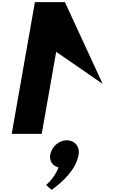

<svg xmlns="http://www.w3.org/2000/svg" viewBox="-20 -1258 1279 1804"><path d="M508 -771 949 -467H946L590 -1238H308L90 0H372ZM607 60C682 60 732 120 719 195C694 335 573 448 465 526L413 480C413 480 495 413 530 315C475 301 441 255 452 195C465 120 535 60 607 60Z"/></svg>

Font: Hussar Dziwak
Style: Kur
Weight: 400
Version: Version 1.022